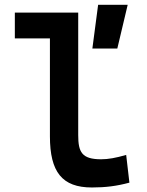

<svg xmlns="http://www.w3.org/2000/svg" viewBox="-20 -786 626 815"><path d="M370.1 9.8C427.7 9.8 475.1 3.9 529.3 -10.7L515.6 -128.4C471.7 -115.7 439.5 -109.9 409.2 -109.9C327.1 -109.9 312 -140.6 312 -212.4V-732.4H43V-623H191.9V-207.5C191.9 -55.7 243.7 9.8 370.1 9.8ZM372.1 -580.1H478L522 -765.6H396.5Z"/></svg>

Font: Cascadia Code NF SemiBold
Style: Regular
Weight: 600
Monospace: yes
Designer: Aaron Bell
Foundry: Saja Typeworks
Version: Version 2404.023